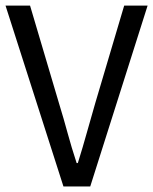

<svg xmlns="http://www.w3.org/2000/svg" viewBox="-20 -676 555 696"><path d="M0 -655.8H88.9L193.8 -301.8Q211.9 -242.7 225.3 -192.9Q238.8 -143.1 257.8 -85H262.2Q280.3 -143.1 294.2 -193.1Q308.1 -243.2 325.2 -301.8L430.2 -655.8H515.1L307.1 0H210Z"/></svg>

Font: SourceSansPro-Regular
Style: Regular
Weight: 400
Designer: Paul D. Hunt
Foundry: Adobe Systems Incorporated
Version: Version 1.050;PS Version 1.000;hotconv 1.0.70;makeotf.lib2.5